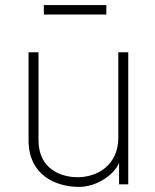

<svg xmlns="http://www.w3.org/2000/svg" viewBox="-20 -724 607 753"><path d="M397 -704H152V-667H397ZM287 9C363 10 431 -43 447 -86V-1H483V-519H444V-182C443 -78 364 -29 284 -29C221 -29 131 -60 131 -174V-519H92V-174C92 -35 201 8 287 9Z"/></svg>

Font: United Sans Thin
Style: Regular
Weight: 100
Designer: Pablo Impallari, Rodrigo Fuenzalida (Modified by Dan O. Williams)
Version: Version 1.000;PS 001.000;hotconv 1.0.88;makeotf.lib2.5.64775